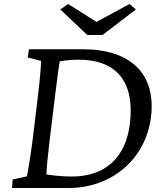

<svg xmlns="http://www.w3.org/2000/svg" viewBox="-20 -935 812 955"><path d="M392 -690H124L118 -649L184 -632C185 -622 180 -552 169 -460L141 -229C130 -146 117 -72 114 -58L43 -42L40 0H322C537 0 706 -146 731 -353C757 -566 632 -690 392 -690ZM211 -67C212 -100 217 -155 226 -229L254 -460C268 -575 273 -606 277 -630C312 -636 344 -638 372 -638C566 -638 651 -520 626 -319C605 -151 504 -57 337 -57C298 -57 262 -60 211 -67ZM280 -888 414 -761H490L656 -888L624 -915L460 -826L319 -915Z"/></svg>

Font: TPK Tissa Web
Style: Italic
Weight: 400
Italic angle: -7°
Designer: Jacques Le Bailly, Suppakit Chalermlarp | Katatrad Co.,Ltd.
Foundry: Jacques Le Bailly, Cadson Demak Co.,Ltd.
Version: Version 5.000;Glyphs 3.1.2 (3151)